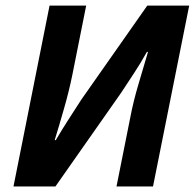

<svg xmlns="http://www.w3.org/2000/svg" viewBox="-20 -672 702 692"><path d="M28.6 0 158.6 -651.8H290.6L240.7 -401.9Q229.2 -345.2 211.2 -282.2Q193.2 -219.1 177.1 -167H181.1Q205.4 -208.2 227.8 -242.8Q250.2 -277.4 273.1 -313L510.8 -651.8H661.9L531.5 0H399.9L449.8 -249.8Q460.8 -307.5 479.1 -368.7Q497.4 -429.8 513.4 -484.8H509.4Q486.1 -443.2 463.7 -409.3Q441.3 -375.4 417.4 -338.8L179.8 0Z"/></svg>

Font: Source Sans 3
Style: Italic
Weight: 200
Italic angle: -11°
Designer: Paul D. Hunt
Foundry: Adobe
Version: Version 3.046;hotconv 1.0.118;makeotfexe 2.5.65603